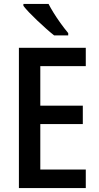

<svg xmlns="http://www.w3.org/2000/svg" viewBox="-20 -957 504 977"><path d="M416.5 -94.2V0H76.2V-713.9H416.5V-620.6H185.1V-419.4H401.4V-325.7H185.1V-94.2ZM255.4 -776.9Q236.8 -791.5 214.4 -811.5Q191.9 -831.5 169.2 -853Q146.5 -874.5 127.9 -894Q109.4 -913.6 99.1 -927.2V-937H227.1Q235.8 -919.4 251.7 -893.6Q267.6 -867.7 287.6 -839.8Q307.6 -812 327.1 -788.6V-776.9Z"/></svg>

Font: Open Sans
Style: Regular
Weight: 600
Width: 3
Foundry: Ascender Corporation
Version: Version 1.000